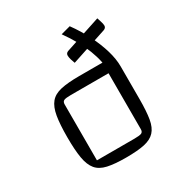

<svg xmlns="http://www.w3.org/2000/svg" viewBox="-159 -783 863 910"><g transform="rotate(-30 272.5 -328.5)"><path d="M271 8Q209 8 170.5 -0.5Q132 -9 112 -33Q92 -57 84.5 -101Q77 -145 77 -215Q77 -285 84.5 -329Q92 -373 112 -397Q132 -421 170.5 -429.5Q209 -438 271 -438H411L464 -380V-201Q464 -134 457 -93Q450 -52 429.5 -30Q409 -8 371 0Q333 8 271 8ZM144 -50H349Q378 -50 388 -54.5Q398 -59 398 -74V-380H192Q164 -380 154 -375.5Q144 -371 144 -356ZM404 -380Q404 -440 377.5 -508.5Q351 -577 298 -651L350 -665Q385 -617 410.5 -566Q436 -515 450 -467.5Q464 -420 464 -380ZM284 -503 276 -526Q272 -540 272 -549Q272 -562 285 -567L482 -632L489 -610Q494 -595 494 -586Q494 -573 480 -568Z"/></g></svg>

Font: Changa ExtraLight
Style: Regular
Weight: 250
Designer: Eduardo Rodriguez Tunni
Foundry: Eduardo Rodriguez Tunni
Version: Version 3.002; ttfautohint (v1.8.2)